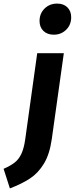

<svg xmlns="http://www.w3.org/2000/svg" viewBox="-117 -827 416 1068"><path d="M-97 112Q-60 96 -36.5 78Q-13 60 1.5 29.5Q16 -1 23 -50L90 -531H238L171 -53Q159 31 127.5 83Q96 135 51 165Q6 195 -62 221ZM103 -710Q103 -752 131 -779.5Q159 -807 201 -807Q237 -807 258 -786Q279 -765 279 -731Q279 -689 251 -661.5Q223 -634 182 -634Q146 -634 124.5 -655Q103 -676 103 -710Z"/></svg>

Font: Fira Sans Condensed
Style: Bold Italic
Weight: 700
Width: 3
Italic angle: -8°
Designer: Carrois Corporate & Edenspiekermann AG
Foundry: Carrois Corporate GbR & Edenspiekermann AG
Version: Version 4.203